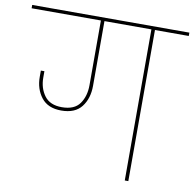

<svg xmlns="http://www.w3.org/2000/svg" viewBox="-117 -823 916 906"><g transform="rotate(10 341.5 -370.0)"><path d="M539 0V-724H314V-414Q314 -353 283 -313Q252 -273 186 -273Q122 -273 90.5 -313.5Q59 -354 59 -412V-442H76V-411Q76 -361 102.5 -325Q129 -289 186 -289Q246 -289 271.5 -325Q297 -361 297 -414V-724H-35V-740H718V-724H556V0Z"/></g></svg>

Font: Poppins Thin
Style: Regular
Weight: 250
Designer: Ninad Kale (Devanagari), Jonny Pinhorn (Latin)
Foundry: Indian Type Foundry
Version: Version 3.200;PS 1.000;hotconv 16.6.54;makeotf.lib2.5.65590